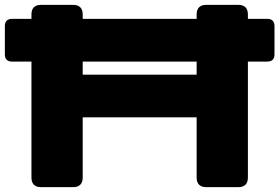

<svg xmlns="http://www.w3.org/2000/svg" viewBox="-20 -770 1149 790"><path d="M109.4 -710.9V-692.4H29.3C10.3 -692.4 0 -682.1 0 -663.1V-545.9C0 -526.9 10.3 -516.6 29.3 -516.6H109.4V-39.1C109.4 -13.7 123 0 148.4 0H281.2C306.6 0 320.3 -13.7 320.3 -39.1V-287.1H789.1V-39.1C789.1 -13.7 802.7 0 828.1 0H960.9C986.3 0 1000 -13.7 1000 -39.1V-516.6H1080.1C1099.1 -516.6 1109.4 -526.9 1109.4 -545.9V-663.1C1109.4 -682.1 1099.1 -692.4 1080.1 -692.4H1000V-710.9C1000 -736.3 986.3 -750 960.9 -750H828.1C802.7 -750 789.1 -736.3 789.1 -710.9V-692.4H320.3V-710.9C320.3 -736.3 306.6 -750 281.2 -750H148.4C123 -750 109.4 -736.3 109.4 -710.9ZM320.3 -462.9V-516.6H789.1V-462.9Z"/></svg>

Font: Gyrotrope Black
Style: Regular
Weight: 900
Designer: David Moles
Version: Version 1.003;Glyphs 3.3.1 (3343)